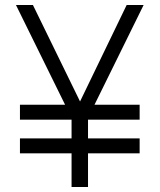

<svg xmlns="http://www.w3.org/2000/svg" viewBox="-20 -750 640 770"><path d="M60 -135V-195H267V-270H60V-330H241L44 -730H112L301 -343L488 -730H556L359 -330H540V-270H333V-195H540V-135H333V0H267V-135Z"/></svg>

Font: Tiny ExtraLight
Style: Regular
Weight: 200
Monospace: yes
Designer: Philipp Nurullin, Konstantin Bulenkov
Foundry: JetBrains
Version: Version 2.251; ttfautohint (v1.8.4.7-5d5b)